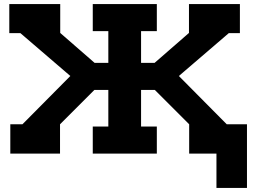

<svg xmlns="http://www.w3.org/2000/svg" viewBox="-20 -760 1267 950"><path d="M1202 -145V170H1051V0H916V-145L746 -315H678V-134H756V0H439V-134H516V-315H447L277 -145V0H31V-145H91L328 -384L81 -596H26V-740H278V-597L448 -449H516V-606H439V-740H756V-606H678V-449H745L915 -597V-740H1167V-596H1112L865 -384L1102 -145Z"/></svg>

Font: Arvo
Style: Bold
Weight: 700
Designer: Anton Koovit (Cyrillic Expansion: Cyreal)
Foundry: Anton Koovit, Yassin Baggar
Version: Version 3.000